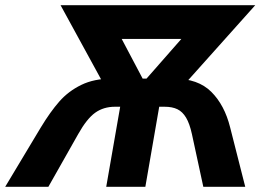

<svg xmlns="http://www.w3.org/2000/svg" viewBox="-61 -720 1016 740"><path d="M922.8 -700 634.8 -378H348.4L172.4 -700ZM494.4 -406.4 638 -570H408ZM240.6 -203.6 125.4 0H-41L96.4 -229Q132.6 -288.8 167.5 -328.6Q202.4 -368.4 252.1 -392.7Q301.8 -417 370.2 -417H609.8Q702.2 -417 753.4 -366Q804.6 -315 826 -229L884.2 0H722.6L678.6 -203.6Q669.8 -243.6 656.2 -266.5Q642.6 -289.4 622.8 -299Q603 -308.6 573.2 -308.6H382.4Q338 -308.6 305.8 -285.5Q273.6 -262.4 240.6 -203.6ZM405 -324.6H555.4L499.2 0H348.4Z"/></svg>

Font: Fixel Italic Variable 20240409 Display Thin
Style: Italic
Weight: 100
Italic angle: -10°
Designer: AlfaBravo + MacPaw
Foundry: Kyrylo Tkachov, Marchela Mozhyna, Serhii Makarenko, Maria Weinstein, Zakhar Kryvoshyya
Version: Version 1.211;Glyphs 3.2 (3225)